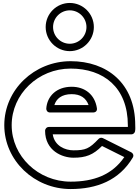

<svg xmlns="http://www.w3.org/2000/svg" viewBox="-20 -1232 945 1299"><path d="M452 -1162C514.2 -1162 565 -1111.2 565 -1049C565 -986.8 514.2 -936 452 -936C389.8 -936 339 -986.8 339 -1049C339 -1111.2 389.8 -1162 452 -1162ZM452 -1212C362.2 -1212 289 -1138.8 289 -1049C289 -959.2 362.2 -886 452 -886C541.8 -886 615 -959.2 615 -1049C615 -1138.8 541.8 -1212 452 -1212ZM845.2 -373H310C294.9 -373 285 -358.7 285 -348C285 -211.3 401.8 -165 477 -165C561.3 -165 610.5 -184.2 670.2 -244.4L821 -169.1C738.7 -49.2 614.3 -3 458 -3C238 -3 59 -175.7 59 -385C59 -595.3 238 -768 458 -768C680.8 -768 845 -640.9 845 -384C845 -380.6 845.1 -375.5 845.2 -373ZM869 -323C880 -323 890.8 -331 893.4 -342.6C896.8 -358 895 -374 895 -384C895 -669.1 703.2 -818 458 -818C212 -818 9 -624.7 9 -385C9 -146.3 212 47 458 47C634.3 47 786 -11.1 878.5 -166.2C887.2 -180.8 879.6 -195.7 868.2 -201.4L676.2 -297.4C666.9 -302 654.4 -300.2 646.8 -292.1C584.3 -225.8 558.5 -215 477 -215C421.4 -215 349.1 -244 336.8 -323ZM318 -471H611C620.8 -471 639.1 -476.8 635.7 -499.7C621.9 -592.7 553.6 -645 465 -645C361.5 -645 299 -580.6 293.1 -497.8C292.2 -485 301.1 -471 318 -471ZM347.8 -521C360.6 -563 396.3 -595 465 -595C523.1 -595 561.9 -570.1 579.3 -521Z"/></svg>

Font: Poland Can Into
Style: BigWritingsOLn
Weight: 700
Foundry: Cannot Into Space Fonts
Version: Version 0.92